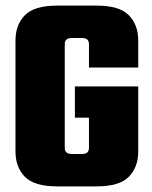

<svg xmlns="http://www.w3.org/2000/svg" viewBox="-20 -662 541 682"><path d="M210 -505V-137Q210 -126 216 -120.5Q222 -115 235 -115H258V0H182Q102 0 68.5 -34Q35 -68 35 -124V-518Q35 -574 68.5 -608Q102 -642 182 -642H262V-527H235Q222 -527 216 -521.5Q210 -516 210 -505ZM471 -355V-244H246V-355ZM296 -422V-505Q296 -516 290 -521.5Q284 -527 271 -527H244V-642H324Q404 -642 437.5 -608Q471 -574 471 -518V-422ZM296 -137V-278H471V-124Q471 -68 437.5 -34Q404 0 324 0H248V-115H271Q284 -115 290 -120.5Q296 -126 296 -137Z"/></svg>

Font: Teko Variable Light
Style: Regular
Weight: 300
Designer: Manushi Parikh, Jonny Pinhorn
Foundry: Indian Type Foundry
Version: Version 3.000